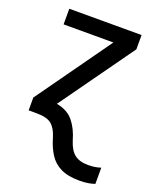

<svg xmlns="http://www.w3.org/2000/svg" viewBox="-145 -622 764 946"><g transform="rotate(20 237.5 -149.5)"><path d="M389 240Q328 240 290 221.5Q252 203 229.5 168Q207 133 193 84Q180 41 156 20.5Q132 0 77 0H35V-67L313 -457H52V-539H431V-464L155 -78Q213 -67 243.5 -29.5Q274 8 290 65Q305 113 331 133Q357 153 402 153Q421 153 437 150.5Q453 148 468 143V228Q454 233 434 236.5Q414 240 389 240Z"/></g></svg>

Font: Noto Sans Medium
Style: Regular
Weight: 500
Designer: Monotype Design Team
Foundry: Monotype Imaging Inc.
Version: Version 2.007